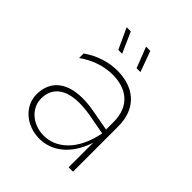

<svg xmlns="http://www.w3.org/2000/svg" viewBox="-197 -852 987 987"><g transform="rotate(45 296.5 -358.5)"><path d="M456 0H488V-327C488 -470 394 -529 282 -529C219 -529 151 -507 97 -468V-435C153 -476 219 -497 279 -497C378 -497 455 -447 455 -327V-273L346 -293C313 -299 284 -302 257 -302C128 -302 74 -235 74 -149C74 -63 150 3 246 3C330 3 414 -51 456 -178ZM343 -607H371L330 -720H299ZM210 -607H238L188 -720H158ZM106 -150C106 -224 156 -273 261 -273C285 -273 311 -271 340 -266L455 -245C425 -91 337 -24 251 -24C172 -24 106 -77 106 -150Z"/></g></svg>

Font: Chess Sans ExtraLight
Style: Regular
Weight: 275
Designer: Wolf Bōese
Foundry: Wolf Bōese
Version: Version 7.223;Glyphs 3.3 (3306)